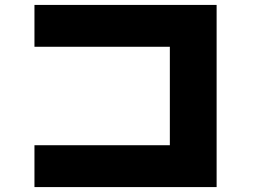

<svg xmlns="http://www.w3.org/2000/svg" viewBox="-20 -750 1040 780"><path d="M860 -730V10H120V-160H670V-560H120V-730Z"/></svg>

Font: Mplus 1p Black
Style: Regular
Weight: 900
Version: Version 1.061